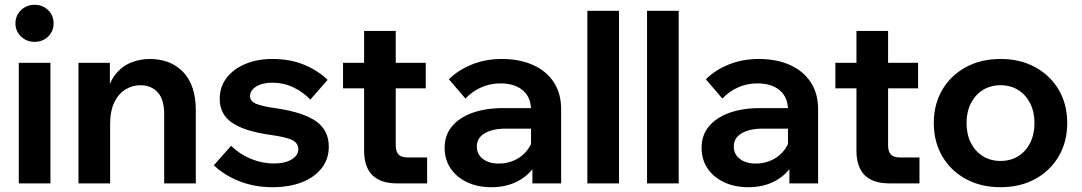

<svg xmlns="http://www.w3.org/2000/svg" viewBox="-20 -765 4512 801"><path d="M190.4 0H58.4V-503H190.4ZM124.1 -590.4Q91.1 -590.4 67.8 -612.6Q44.5 -634.9 44.5 -667Q44.5 -700.6 67.8 -722.8Q91.1 -745 123.9 -745Q158.1 -745 180.9 -722.7Q203.7 -700.4 203.7 -667.2Q203.7 -634.9 180.9 -612.6Q158 -590.4 124.1 -590.4Z M796.9 0H664.9V-290.7Q664.9 -350.2 638 -379.8Q611.2 -409.4 565.4 -409.4Q533 -409.4 504.1 -392.2Q475.2 -375 457.3 -338.8Q439.4 -302.7 439.4 -244.2V0H307.4V-503H438.4V-346.7H421.7Q430.7 -414.4 459.3 -451.6Q487.9 -488.8 526.5 -503.9Q565.2 -519 603.5 -519Q692.9 -519 744.9 -463.8Q796.9 -408.6 796.9 -304.2Z M872.1 -75.4 944.3 -157.1Q978 -122.6 1025.7 -102.8Q1073.4 -83 1122.9 -83Q1169.4 -83 1197 -100Q1224.5 -116.9 1224.5 -142.3Q1224.5 -167.5 1199.6 -180.3Q1174.7 -193.1 1108.7 -202.2Q999.2 -217.6 947.9 -253.2Q896.6 -288.7 896.6 -352.3Q896.6 -402.2 925 -439.6Q953.4 -477.1 1003.1 -498Q1052.8 -519 1116 -519Q1190.6 -519 1248.4 -495Q1306.2 -471 1346.8 -431.9L1274.7 -349.5Q1244 -381.6 1203.5 -400.8Q1163 -420 1116.7 -420Q1074.5 -420 1048.9 -404Q1023.2 -388 1023.2 -364.1Q1023.2 -342.8 1048.2 -332.1Q1073.2 -321.4 1135.9 -312.6Q1243.9 -296.6 1297.8 -259.6Q1351.7 -222.5 1351.7 -152.8Q1351.7 -101.9 1322.1 -63.7Q1292.5 -25.4 1239.6 -4.7Q1186.7 16 1116.8 16Q1042.3 16 979.1 -8.8Q915.9 -33.6 872.1 -75.4Z M1761.9 0H1636.1Q1567.6 0 1533.3 -34.3Q1499 -68.6 1499 -137.1V-636H1631V-159.6Q1631 -132.5 1642.8 -120.2Q1654.6 -108 1681.4 -108H1761.9ZM1756.1 -396.6H1411.1V-503H1756.1Z M2321 0H2201.2V-100.9L2195.3 -117.3V-306.2Q2195.3 -359 2161.1 -388.1Q2126.9 -417.1 2068.1 -417.1Q2024.5 -417.1 1987.2 -400.4Q1949.8 -383.7 1921.7 -353.8L1852.6 -434.3Q1892.9 -474 1949.9 -496.5Q2006.9 -519 2073.5 -519Q2147.5 -519 2203.1 -494.2Q2258.7 -469.4 2289.9 -422.6Q2321 -375.9 2321 -309.2ZM2030.3 16Q1972.4 16 1928.1 -5.1Q1883.8 -26.2 1859.4 -63.1Q1834.9 -99.9 1834.9 -148.5Q1834.9 -200.5 1865.2 -237.4Q1895.4 -274.2 1950.5 -294.1Q2005.5 -314 2078.7 -314H2207.7V-228.3H2088.7Q2035.1 -228.3 2002.2 -209Q1969.3 -189.7 1969.3 -153.6Q1969.3 -121.2 1994.7 -101.9Q2020.1 -82.6 2060.6 -82.6Q2099.8 -82.6 2132.1 -99.2Q2164.3 -115.7 2184.3 -144.8Q2204.3 -173.8 2207.3 -210.8L2245.2 -193.2Q2245.2 -131.4 2218.2 -84.1Q2191.1 -36.8 2142.5 -10.4Q2093.8 16 2030.3 16Z M2562.4 0H2430.4V-720H2562.4Z M2811.4 0H2679.4V-720H2811.4Z M3393 0H3273.2V-100.9L3267.3 -117.3V-306.2Q3267.3 -359 3233.1 -388.1Q3198.9 -417.1 3140.1 -417.1Q3096.5 -417.1 3059.2 -400.4Q3021.8 -383.7 2993.7 -353.8L2924.6 -434.3Q2964.9 -474 3021.9 -496.5Q3078.9 -519 3145.5 -519Q3219.5 -519 3275.1 -494.2Q3330.7 -469.4 3361.9 -422.6Q3393 -375.9 3393 -309.2ZM3102.3 16Q3044.4 16 3000.1 -5.1Q2955.8 -26.2 2931.4 -63.1Q2906.9 -99.9 2906.9 -148.5Q2906.9 -200.5 2937.2 -237.4Q2967.4 -274.2 3022.5 -294.1Q3077.5 -314 3150.7 -314H3279.7V-228.3H3160.7Q3107.1 -228.3 3074.2 -209Q3041.3 -189.7 3041.3 -153.6Q3041.3 -121.2 3066.7 -101.9Q3092.1 -82.6 3132.6 -82.6Q3171.8 -82.6 3204.1 -99.2Q3236.3 -115.7 3256.3 -144.8Q3276.3 -173.8 3279.3 -210.8L3317.2 -193.2Q3317.2 -131.4 3290.2 -84.1Q3263.1 -36.8 3214.5 -10.4Q3165.8 16 3102.3 16Z M3815.9 0H3690.1Q3621.6 0 3587.3 -34.3Q3553 -68.6 3553 -137.1V-636H3685V-159.6Q3685 -132.5 3696.8 -120.2Q3708.6 -108 3735.4 -108H3815.9ZM3810.1 -396.6H3465.1V-503H3810.1Z M4154 16Q4072.3 16 4009.3 -18.3Q3946.3 -52.6 3911 -113.1Q3875.7 -173.6 3875.7 -251.5Q3875.7 -329.9 3911 -390.2Q3946.3 -450.4 4009.3 -484.7Q4072.3 -519 4154 -519Q4236.1 -519 4298.9 -484.7Q4361.6 -450.4 4397 -390.2Q4432.3 -329.9 4432.3 -251.8Q4432.3 -173.7 4397 -113.1Q4361.6 -52.6 4298.9 -18.3Q4236.1 16 4154 16ZM4154.3 -93.6Q4196.4 -93.6 4228.2 -113.6Q4260 -133.6 4277.9 -169.3Q4295.7 -204.9 4295.7 -251.4Q4295.7 -297.9 4277.9 -333.6Q4260 -369.3 4228.2 -389.4Q4196.4 -409.4 4154.3 -409.4Q4112.1 -409.4 4080.2 -389.4Q4048.2 -369.3 4030.2 -333.7Q4012.3 -298 4012.3 -251.5Q4012.3 -205 4030.2 -169.3Q4048.2 -133.7 4080.2 -113.6Q4112.1 -93.6 4154.3 -93.6Z"/></svg>

Font: Wix Madefor Display
Style: Regular
Weight: 400
Designer: Dalton Maag Ltd
Foundry: Dalton Maag Ltd
Version: Version 3.100